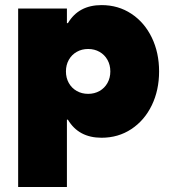

<svg xmlns="http://www.w3.org/2000/svg" viewBox="-20 -538 683 769"><path d="M52.7 -503.9H248V-445.3H252Q294.9 -517.6 386.7 -517.6Q453.6 -517.6 506.1 -482.9Q558.6 -448.2 587.9 -387.7Q617.2 -327.1 617.2 -252Q617.2 -176.8 587.9 -116.2Q558.6 -55.7 506.1 -21Q453.6 13.7 386.7 13.7Q294.9 13.7 252 -58.6H248V210.9H52.7ZM421.9 -252Q421.9 -277.8 410.4 -298.3Q398.9 -318.8 378.7 -330.3Q358.4 -341.8 333 -341.8Q307.6 -341.8 287.4 -330.3Q267.1 -318.8 255.6 -298.3Q244.1 -277.8 244.1 -252Q244.1 -226.1 255.6 -205.6Q267.1 -185.1 287.4 -173.6Q307.6 -162.1 333 -162.1Q358.4 -162.1 378.7 -173.6Q398.9 -185.1 410.4 -205.6Q421.9 -226.1 421.9 -252Z"/></svg>

Font: Wanted Sans ExtraBlack
Style: Regular
Weight: 900
Designer: Original Design by Kil Hyung-jin and Kang Hanbin, Wanted Lab, Inc; Hangeul from Source Han Sans by Jang Soo-young and Ka
Foundry: Wanted Lab, Inc.
Version: Version 1.001